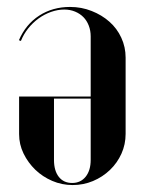

<svg xmlns="http://www.w3.org/2000/svg" viewBox="-20 -524 416 553"><path d="M341.8 -138.5V-358Q341.8 -388.5 329.4 -415.3Q317.1 -442.1 295.1 -461.5Q273.2 -480.9 243.9 -492.4Q214.7 -504 181.8 -504Q131.5 -504 92.9 -479Q54.2 -454 34.5 -408.2L40.2 -406Q48 -425.5 61.1 -442Q74.2 -458.5 91.1 -470.8Q108 -483 127.3 -489.8Q146.6 -496.5 165 -496.5Q182 -496.5 196.2 -490.6Q210.4 -484.7 220.2 -474.7Q230 -464.8 235.6 -450.4Q241.2 -436 241.2 -419.2V-63.5Q241.2 -33.2 226.8 -15.1Q212.2 3 187.8 3Q163.2 3 149.4 -14.6Q135.5 -32.2 135.5 -63.5V-240H246.5V-246H35V-137.8Q35 -108.2 47.8 -81.9Q60.6 -55.6 81.5 -35.3Q102.5 -15 130.4 -3Q158.2 9 189.2 9Q220.2 9 247.9 -2.6Q275.5 -14.2 296.7 -34.5Q317.8 -54.7 329.8 -81.4Q341.8 -108.1 341.8 -138.5Z"/></svg>

Font: Moniqa Black
Style: Regular
Weight: 900
Designer: Rajesh Rajput
Foundry: Rajesh Rajput
Version: Version 1.000